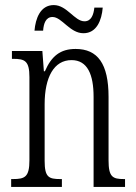

<svg xmlns="http://www.w3.org/2000/svg" viewBox="-20 -737 536 757"><path d="M309 -606C361 -606 381 -657 385 -707H352C349 -679 340 -653 313 -653C274 -653 244 -717 192 -717C139 -717 120 -664 116 -616H150C152 -645 161 -670 187 -670C224 -670 255 -606 309 -606ZM24 0H224V-31H218C172 -31 156 -38 156 -103V-326C156 -433 193 -500 262 -500C325 -500 349 -443 349 -355V0H473V-31H469C424 -31 408 -39 408 -105V-355C408 -486 365 -544 278 -544C218 -544 183 -516 157 -456H153L147 -536H27V-505H32C78 -505 96 -497 96 -433V-105C96 -39 78 -31 31 -31H24Z"/></svg>

Font: Noto Serif Georgian ExtraCondensed Light
Style: Regular
Weight: 300
Width: 2
Designer: Monotype Design Team, Akaki Razmadze
Foundry: Google LLC
Version: Version 2.003